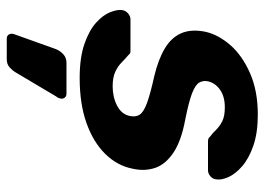

<svg xmlns="http://www.w3.org/2000/svg" viewBox="-130 -440 801 582"><g transform="rotate(90 271.0 -149.5)"><path d="M217 10Q155 10 113.5 -4.5Q72 -19 49 -40Q26 -61 17.5 -82.5Q9 -104 11 -119Q13 -130 21.5 -137Q30 -144 39 -144H135Q139 -144 141.5 -143Q144 -142 147 -138Q158 -129 169.5 -117.5Q181 -106 198 -98Q215 -90 242 -90Q275 -90 301 -103.5Q327 -117 332 -142Q336 -160 328 -172Q320 -184 293 -194Q266 -204 212 -216Q161 -228 127.5 -248Q94 -268 81 -298.5Q68 -329 77 -372Q86 -411 117.5 -447Q149 -483 202.5 -506.5Q256 -530 328 -530Q383 -530 422 -516.5Q461 -503 484.5 -482.5Q508 -462 517.5 -440.5Q527 -419 524 -403Q523 -393 514.5 -386Q506 -379 497 -379H409Q404 -379 400.5 -380.5Q397 -382 395 -385Q384 -393 374 -403.5Q364 -414 348.5 -422Q333 -430 306 -430Q273 -430 252.5 -415.5Q232 -401 227 -379Q224 -365 230.5 -353Q237 -341 262.5 -331Q288 -321 343 -310Q408 -298 443.5 -274Q479 -250 489.5 -218.5Q500 -187 492 -151Q483 -104 447 -67.5Q411 -31 353 -10.5Q295 10 217 10ZM97 231Q89 231 85 224.5Q81 218 84 209L129 83Q134 70 144.5 60Q155 50 171 50H265Q273 50 277 56Q281 62 279 69Q278 72 277 75Q276 78 273 81L200 204Q194 214 184.5 222.5Q175 231 160 231Z"/></g></svg>

Font: Rubik SemiBold
Style: Italic
Weight: 600
Italic angle: -12°
Designer: Hubert and Fischer
Foundry: Hubert and Fischer
Version: Version 2.300;gftools[0.9.30]